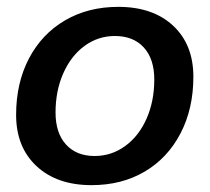

<svg xmlns="http://www.w3.org/2000/svg" viewBox="-20 -530 612 560"><path d="M27 -195Q27 -288 64.5 -359.5Q102 -431 169.5 -470.5Q237 -510 325 -510Q426 -510 485 -455Q544 -400 544 -306Q544 -213 506.5 -141Q469 -69 402 -29.5Q335 10 247 10Q146 10 86.5 -45.5Q27 -101 27 -195ZM430 -298Q430 -358 399.5 -391.5Q369 -425 315 -425Q266 -425 226.5 -396Q187 -367 164.5 -316Q142 -265 142 -202Q142 -142 172.5 -108.5Q203 -75 256 -75Q305 -75 345 -104Q385 -133 407.5 -184Q430 -235 430 -298Z"/></svg>

Font: Sarabun SemiBold
Style: Italic
Weight: 600
Italic angle: -10°
Designer: Suppakit Chalermlarp | Katatrad Co.,Ltd.
Foundry: Cadson Demak Co.,Ltd.
Version: Version 1.000; ttfautohint (v1.6)